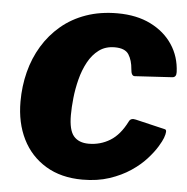

<svg xmlns="http://www.w3.org/2000/svg" viewBox="-53 -804 844 867"><g transform="rotate(5 368.5 -371.0)"><path d="M445 -752Q532 -752 595.5 -720.5Q659 -689 695 -635Q731 -581 734 -511Q735 -487 716 -486L547 -476Q531 -475 529 -506Q526 -546 509.5 -572Q493 -598 446 -598Q404 -598 374.5 -576Q345 -554 325.5 -518Q306 -482 295 -439Q284 -396 279.5 -353.5Q275 -311 275 -276Q275 -208 298 -181Q321 -154 366 -154Q419 -154 463 -181Q507 -208 538 -270Q546 -287 569 -281L704 -249Q716 -246 703 -210Q698 -196 682 -169.5Q666 -143 638 -112Q610 -81 569 -53.5Q528 -26 474 -8Q420 10 352 10Q255 10 185.5 -32Q116 -74 79.5 -147.5Q43 -221 43 -317Q43 -387 59.5 -451.5Q76 -516 109 -570.5Q142 -625 190.5 -666Q239 -707 303 -729.5Q367 -752 445 -752Z"/></g></svg>

Font: Libre Franklin Black
Style: Italic
Weight: 900
Italic angle: -8°
Designer: Pablo Impallari, Rodrigo Fuenzalida, Nhung Nguyen
Foundry: Impallari Type
Version: Version 3.000